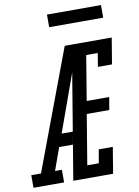

<svg xmlns="http://www.w3.org/2000/svg" viewBox="-146 -985 762 1050"><g transform="rotate(-10 235.0 -460.0)"><path d="M-47 0V-70H7L256 -735H324Q303 -674 281 -612.5Q259 -551 237 -490L156 -265H218L206 -195H130L85 -70H123V0ZM174 0 296 -735H517L493 -590H415L427 -665H363L322 -417H447L435 -347H310L264 -70H328L341 -145H419L395 0ZM190 -850V-920H490V-850Z"/></g></svg>

Font: Iosevka Slab
Style: Italic
Weight: 400
Italic angle: -9°
Monospace: yes
Designer: Belleve Invis
Foundry: Belleve Invis
Version: Version 11.1.0; ttfautohint (v1.8.3)